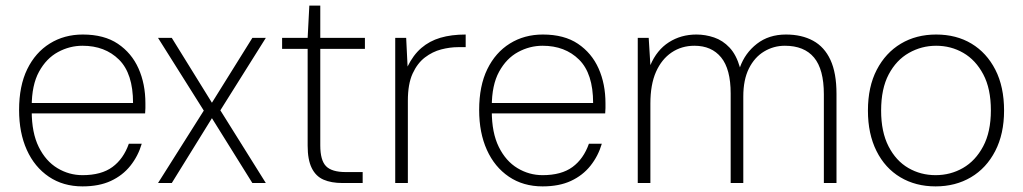

<svg xmlns="http://www.w3.org/2000/svg" viewBox="-20 -652 3645 684"><path d="M274 12Q205 12 154 -22.5Q103 -57 75.5 -118Q48 -179 48 -260Q48 -346 77 -405.5Q106 -465 157.5 -497Q209 -529 275 -529Q351 -529 400 -496Q449 -463 473.5 -408Q498 -353 498 -284Q498 -275 498 -267Q498 -259 497 -248H79V-285H454Q454 -390 404 -439.5Q354 -489 274 -489Q228 -489 186.5 -466.5Q145 -444 119 -396.5Q93 -349 93 -273V-256Q93 -179 118 -128.5Q143 -78 184.5 -53Q226 -28 274 -28Q341 -28 380.5 -57Q420 -86 439 -140H485Q472 -96 444.5 -61.5Q417 -27 375 -7.5Q333 12 274 12Z M543 0 706 -258 543 -517H592L735 -286L879 -517H927L765 -259L927 0H879L735 -231L592 0Z M1200 0Q1160 0 1132.5 -12Q1105 -24 1090.5 -53.5Q1076 -83 1076 -133V-478H985V-517H1076L1082 -632H1121V-517H1280V-478H1121V-134Q1121 -81 1141.5 -60Q1162 -39 1212 -39H1272V0Z M1388 0V-517H1427L1432 -415Q1452 -456 1481 -481Q1510 -506 1549 -517.5Q1588 -529 1639 -529V-484H1612Q1583 -484 1552 -476Q1521 -468 1494 -447.5Q1467 -427 1450 -390Q1433 -353 1433 -293V0Z M1913 12Q1844 12 1793 -22.5Q1742 -57 1714.5 -118Q1687 -179 1687 -260Q1687 -346 1716 -405.5Q1745 -465 1796.5 -497Q1848 -529 1914 -529Q1990 -529 2039 -496Q2088 -463 2112.5 -408Q2137 -353 2137 -284Q2137 -275 2137 -267Q2137 -259 2136 -248H1718V-285H2093Q2093 -390 2043 -439.5Q1993 -489 1913 -489Q1867 -489 1825.5 -466.5Q1784 -444 1758 -396.5Q1732 -349 1732 -273V-256Q1732 -179 1757 -128.5Q1782 -78 1823.5 -53Q1865 -28 1913 -28Q1980 -28 2019.5 -57Q2059 -86 2078 -140H2124Q2111 -96 2083.5 -61.5Q2056 -27 2014 -7.5Q1972 12 1913 12Z M2252 0V-517H2291L2297 -420Q2320 -474 2363 -501.5Q2406 -529 2461 -529Q2493 -529 2524 -518.5Q2555 -508 2579 -482.5Q2603 -457 2616 -412Q2634 -463 2676.5 -496Q2719 -529 2780 -529Q2836 -529 2876.5 -507Q2917 -485 2938.5 -438.5Q2960 -392 2960 -318V0H2915V-316Q2915 -405 2880 -447Q2845 -489 2776 -489Q2736 -489 2702 -468.5Q2668 -448 2648 -408Q2628 -368 2628 -308V0H2583V-319Q2583 -406 2549 -447.5Q2515 -489 2454 -489Q2408 -489 2372.5 -465Q2337 -441 2317 -396Q2297 -351 2297 -283V0Z M3313 12Q3242 12 3187.5 -20.5Q3133 -53 3102.5 -114Q3072 -175 3072 -258Q3072 -343 3103.5 -403.5Q3135 -464 3189.5 -496.5Q3244 -529 3315 -529Q3387 -529 3441 -496.5Q3495 -464 3526 -403.5Q3557 -343 3557 -258Q3557 -175 3525.5 -114Q3494 -53 3439 -20.5Q3384 12 3313 12ZM3313 -28Q3366 -28 3410.5 -53.5Q3455 -79 3482.5 -130.5Q3510 -182 3510 -259Q3510 -336 3483 -387Q3456 -438 3412 -463.5Q3368 -489 3315 -489Q3263 -489 3218 -463.5Q3173 -438 3146 -387Q3119 -336 3119 -258Q3119 -182 3145.5 -130.5Q3172 -79 3216 -53.5Q3260 -28 3313 -28Z"/></svg>

Font: DM Sans 11pt ExtraLight
Style: Regular
Weight: 250
Version: Version 4.004;gftools[0.9.30]